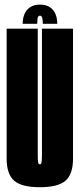

<svg xmlns="http://www.w3.org/2000/svg" viewBox="-20 -798 343 823"><path d="M150.8 4.5Q72.8 4.5 40.6 -23.5Q8.5 -51.5 8.5 -118.5V-675H141.8V-137Q141.8 -112.5 143.2 -103Q144.8 -93.5 150.8 -93.5Q156.8 -93.5 158.2 -103Q159.8 -112.5 159.8 -137V-675H293V-118.5Q293 -51.5 260.9 -23.5Q228.8 4.5 150.8 4.5ZM151.4 -778.2Q176.6 -778.2 193.1 -767.6Q209.6 -757 217.6 -738.4Q225.5 -719.8 225.5 -696H163.5Q163.5 -709.1 162 -716.8Q160.6 -724.4 158 -727.6Q155.4 -730.8 151.2 -730.8Q146.9 -730.8 144.2 -727.4Q141.5 -724 140.5 -716.3Q139.5 -708.6 139.5 -696H77.2Q77.2 -719.8 85.3 -738.4Q93.4 -757 109.8 -767.6Q126.2 -778.2 151.4 -778.2Z"/></svg>

Font: Anybody UltraCondensed Thin
Style: Regular
Weight: 100
Width: 1
Designer: Tyler Finck
Foundry: Etcetera Type Company
Version: Version 1.110